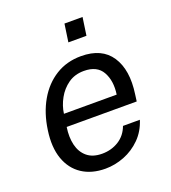

<svg xmlns="http://www.w3.org/2000/svg" viewBox="-130 -795 805 903"><g transform="rotate(-20 272.0 -344.0)"><path d="M244.5 10Q175.5 10 127.8 -21.5Q80 -53 59.2 -112Q38.5 -171 50.5 -253.5Q62 -335 97.5 -396.5Q133 -458 188.5 -492.5Q244 -527 315.5 -527Q419.5 -527 465.2 -457.8Q511 -388.5 494 -271L489.5 -237H139Q131.5 -188 141 -148.2Q150.5 -108.5 178.5 -85Q206.5 -61.5 253.5 -61.5Q300 -61.5 336.8 -84.5Q373.5 -107.5 389.5 -151H474Q457.5 -98.5 421.5 -62.5Q385.5 -26.5 338.8 -8.2Q292 10 244.5 10ZM148 -299.5H412Q421.5 -366 396 -411.5Q370.5 -457 304.5 -457Q259 -457 226 -433.8Q193 -410.5 173 -374.2Q153 -338 148 -299.5ZM282.5 -608 295.5 -697.5H386L373 -608Z"/></g></svg>

Font: Public Sans
Style: Italic
Weight: 400
Italic angle: -8°
Designer: The Public Sans project authors (U.S. Web Design System). Libre Franklin designed by Pablo Impallari and Rodrigo Fuenzal
Version: Version 1.008; ttfautohint (v1.8.1) -l 8 -r 50 -G 200 -x 14 